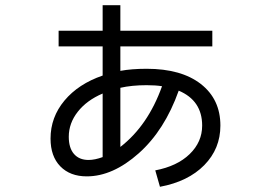

<svg xmlns="http://www.w3.org/2000/svg" viewBox="-20 -655 1040 737"><path d="M576 -1Q660 -17 708 -63.5Q756 -110 756 -173Q756 -269 666 -307Q612 -155 512.5 -66.5Q413 22 313 22Q249 22 211.5 -16.5Q174 -55 174 -123Q174 -205 227.5 -269Q281 -333 374 -365V-477H205V-537H374V-635H442V-537H795V-477H442V-383Q485 -391 543 -391Q676 -391 751 -332.5Q826 -274 826 -173Q826 -84 764 -21Q702 42 594 62ZM602 -324Q578 -328 543 -328Q486 -328 442 -318V-91Q548 -173 602 -324ZM374 -296Q313 -270 278.5 -226Q244 -182 244 -130Q244 -87 264 -64Q284 -41 320 -41Q344 -41 374 -52Z"/></svg>

Font: Mplus 1p
Style: Regular
Weight: 400
Version: Version 1.061